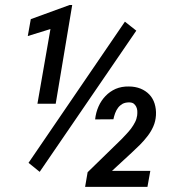

<svg xmlns="http://www.w3.org/2000/svg" viewBox="-20 -729 702 749"><path d="M126 -324.2H197.3L261.7 -709.5H251.5L100.1 -654.3L88.4 -588.4L176.8 -615.7ZM91.3 -93.8 134.8 -58.6 511.7 -609.4 467.3 -644.5ZM312 0H555.2L566.4 -62.5H417L493.7 -133.3C504.4 -143.1 515.1 -153.3 525.9 -164.1C536.6 -174.8 546.4 -186 555.7 -198.2C564.9 -210 572.3 -222.7 578.1 -235.8C584 -249 587.4 -263.7 588.4 -279.3C589.4 -295.9 587.4 -311 583 -325.2C578.6 -338.9 571.8 -350.6 562.5 -360.4C553.2 -370.1 541.5 -377.9 528.3 -383.3C514.6 -388.7 499.5 -391.6 482.9 -391.6C463.9 -392.1 446.3 -388.7 431.2 -382.3C416 -375.5 402.8 -366.2 391.6 -354.5C380.4 -342.8 371.1 -329.1 364.3 -313.5C357.4 -297.9 353 -281.2 351.1 -263.2L422.4 -263.7C423.8 -271.5 426.3 -279.3 429.2 -287.6C432.1 -295.4 436 -302.7 440.9 -309.1C445.8 -315.4 451.7 -320.3 458.5 -324.2C465.3 -327.6 473.6 -329.6 483.4 -329.6C490.7 -329.6 496.6 -328.1 501 -325.2C505.4 -321.8 508.8 -317.9 511.2 -313C513.7 -308.1 515.1 -302.7 515.6 -296.9C516.1 -290.5 515.6 -284.7 515.1 -278.8C513.7 -269.5 511.2 -260.7 506.8 -252.4C502.4 -244.1 497.6 -235.8 491.7 -228C485.8 -220.2 479.5 -212.9 473.1 -206.1L454.1 -186L321.8 -57.1Z"/></svg>

Font: Roboto Condensed
Style: Italic
Weight: 400
Designer: Google
Version: Version 1.000;PS 001.000;hotconv 1.0.88;makeotf.lib2.5.64775